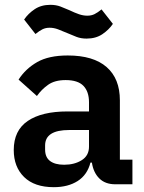

<svg xmlns="http://www.w3.org/2000/svg" viewBox="-20 -764 599 796"><path d="M458 0Q416 0 391.5 -24.5Q367 -49 361 -90H355Q342 -39 302 -13.5Q262 12 203 12Q123 12 80 -30Q37 -72 37 -142Q37 -223 95 -262.5Q153 -302 260 -302H349V-340Q349 -384 326 -408Q303 -432 252 -432Q207 -432 179.5 -412.5Q152 -393 133 -366L57 -434Q86 -479 134 -506.5Q182 -534 261 -534Q367 -534 422 -486Q477 -438 477 -348V-102H529V0ZM246 -81Q289 -81 319 -100Q349 -119 349 -156V-225H267Q167 -225 167 -161V-144Q167 -112 187.5 -96.5Q208 -81 246 -81ZM339 -604Q316 -604 297.5 -611Q279 -618 261 -626Q238 -636 220.5 -642.5Q203 -649 186 -649Q169 -649 156 -642.5Q143 -636 127 -623L80 -683Q97 -708 124 -726Q151 -744 189 -744Q212 -744 230.5 -737Q249 -730 267 -722Q290 -711 307.5 -705Q325 -699 342 -699Q359 -699 372 -705.5Q385 -712 401 -725L448 -665Q431 -640 404 -622Q377 -604 339 -604Z"/></svg>

Font: IBM Plex Sans Devanagari SemiBold
Style: Regular
Weight: 600
Designer: Mike Abbink, Paul van der Laan, Pieter van Rosmalen, Erin McLaughlin
Foundry: Bold Monday
Version: Version 1.1